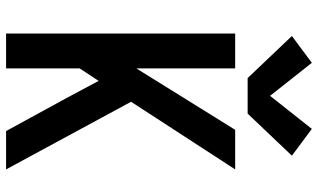

<svg xmlns="http://www.w3.org/2000/svg" viewBox="-222 -798 1021 616"><g transform="rotate(90 288.0 -490.5)"><path d="M88 0H200V-236L240 -297L295 -194L401 0H524L307 -401L524 -735H397L200 -418V-735H88ZM345 -775 480 -917 394 -981 288 -847 182 -981 96 -917 231 -775Z"/></g></svg>

Font: Iosevka Sparkle Semibold
Style: Regular
Weight: 600
Designer: Belleve Invis
Foundry: Belleve Invis
Version: Version 4.5.0; ttfautohint (v1.8.3)